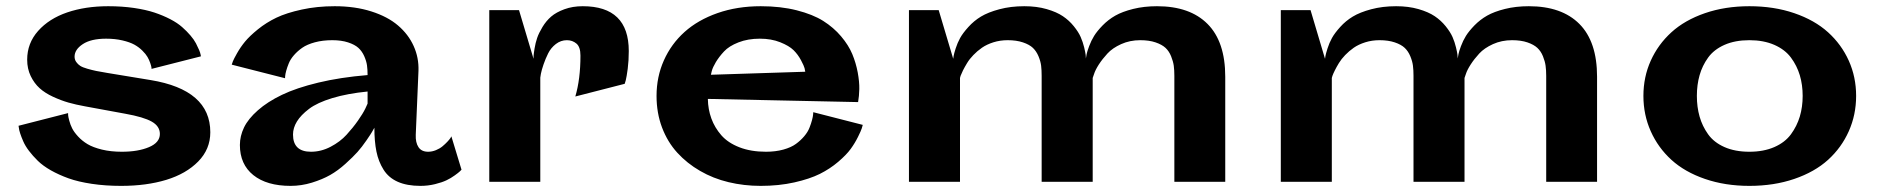

<svg xmlns="http://www.w3.org/2000/svg" viewBox="-20 -588 6083 621"><path d="M200.2 -222.2Q200.2 -219.7 200.4 -215.1Q200.7 -210.4 204.1 -197.5Q207.5 -184.6 213.4 -172.9Q219.2 -161.1 232.4 -146.7Q245.6 -132.3 263.2 -121.8Q280.8 -111.3 309.6 -104.2Q338.4 -97.2 374 -97.2Q426.8 -97.2 461.9 -112.1Q497.1 -127 497.1 -154.8Q497.1 -179.7 470.9 -194.6Q444.8 -209.5 384.8 -220.2L254.9 -244.1Q225.1 -249.5 201.2 -256.3Q177.2 -263.2 151.4 -275.1Q125.5 -287.1 108.2 -302.7Q90.8 -318.4 79.3 -342Q67.9 -365.7 67.9 -395Q67.9 -448.2 103.3 -488Q138.7 -527.8 197.5 -547.9Q256.3 -567.9 330.1 -567.9Q374.5 -567.9 413.1 -562.3Q451.7 -556.6 479.5 -547.4Q507.3 -538.1 530.8 -525.9Q554.2 -513.7 569.3 -500.2Q584.5 -486.8 595.9 -473.4Q607.4 -460 613.8 -447.8Q620.1 -435.5 624 -426.3Q627.9 -417 628.9 -411.1L629.9 -405.8L470.2 -365.2Q470.2 -367.2 469.7 -370.8Q469.2 -374.5 465.8 -384.5Q462.4 -394.5 457 -403.8Q451.7 -413.1 440.4 -424.3Q429.2 -435.5 414.6 -443.6Q399.9 -451.7 376 -457.3Q352.1 -462.9 323.2 -462.9Q274.4 -462.9 247.8 -445.3Q221.2 -427.7 221.2 -404.8Q221.2 -395 226.6 -387.5Q231.9 -379.9 239.5 -375Q247.1 -370.1 262.5 -365.7Q277.8 -361.3 290.8 -358.6Q303.7 -356 327.1 -352.1L466.8 -329.1Q660.2 -297.4 660.2 -160.2Q660.2 -105.5 621.1 -65.7Q582 -25.9 517.8 -6.3Q453.6 13.2 372.1 13.2Q320.8 13.2 276.9 6.6Q232.9 0 201.7 -11.2Q170.4 -22.5 144.5 -37.1Q118.7 -51.8 102.3 -67.9Q85.9 -84 73.7 -100.1Q61.5 -116.2 55.2 -130.9Q48.8 -145.5 45.2 -156.7Q41.5 -168 41 -174.8L40 -181.2Z M1324.7 -151.9Q1323.7 -127 1333.5 -112.1Q1343.3 -97.2 1364.7 -97.2Q1377.4 -97.2 1389.9 -102.3Q1402.3 -107.4 1411.1 -114.7Q1419.9 -122.1 1426.8 -129.4Q1433.6 -136.7 1437 -141.6L1439.9 -147L1472.7 -39.1Q1470.7 -37.1 1467 -33.4Q1463.4 -29.8 1450.9 -20.8Q1438.5 -11.7 1424.1 -4.9Q1409.7 2 1387 7.6Q1364.3 13.2 1339.8 13.2Q1296.4 13.2 1266.6 0Q1236.8 -13.2 1220.5 -39.3Q1204.1 -65.4 1197.5 -97.9Q1190.9 -130.4 1190.9 -174.8Q1186 -166.5 1183.1 -161.1Q1180.2 -155.8 1165.3 -134Q1150.4 -112.3 1136.2 -96.4Q1122.1 -80.6 1097.4 -58.3Q1072.8 -36.1 1047.9 -22Q1022.9 -7.8 989 2.7Q955.1 13.2 919.9 13.2Q842.8 13.2 799.3 -21.7Q755.9 -56.6 755.9 -119.1Q755.9 -147.9 769.3 -175.8Q782.7 -203.6 814 -231.2Q845.2 -258.8 891.8 -281.2Q938.5 -303.7 1009.5 -320.8Q1080.6 -337.9 1168.9 -345.2Q1168.9 -362.8 1167 -376.7Q1165 -390.6 1158 -406.5Q1150.9 -422.4 1139.2 -433.1Q1127.4 -443.8 1105.7 -450.9Q1084 -458 1054.7 -458Q1023.9 -458 998.5 -451.2Q973.1 -444.3 957.8 -433.6Q942.4 -422.9 930.9 -409.7Q919.4 -396.5 914.1 -383.3Q908.7 -370.1 905.8 -359.4Q902.8 -348.6 902.3 -341.8L901.9 -335L729.5 -378.9Q730.5 -382.8 733.2 -389.6Q735.8 -396.5 746.8 -416Q757.8 -435.5 772.5 -453.4Q787.1 -471.2 814.2 -493.2Q841.3 -515.1 874 -530.8Q906.7 -546.4 956.1 -557.1Q1005.4 -567.9 1062.5 -567.9Q1128.4 -567.9 1181.2 -551Q1233.9 -534.2 1267.3 -505.6Q1300.8 -477.1 1317.9 -439.2Q1335 -401.4 1333.5 -358.9ZM927.7 -152.8Q927.7 -97.2 985.8 -97.2Q1018.6 -97.2 1049.3 -113.3Q1080.1 -129.4 1100.8 -152.1Q1121.6 -174.8 1137.7 -197.8Q1153.8 -220.7 1161.6 -236.8L1168.9 -252.9V-292Q1104 -285.6 1054.9 -270.8Q1005.9 -255.9 979.5 -235.8Q953.1 -215.8 940.4 -195.1Q927.7 -174.3 927.7 -152.8Z M1727.5 -336.9V0H1562.5V-555.2H1658.7L1705.6 -397.9Q1705.6 -401.4 1705.8 -407.5Q1706.1 -413.6 1709 -431.4Q1711.9 -449.2 1717.3 -465.1Q1722.7 -481 1734.6 -500.7Q1746.6 -520.5 1762.7 -534.4Q1778.8 -548.3 1805.4 -558.1Q1832 -567.9 1864.7 -567.9Q2013.7 -567.9 2013.7 -422.9Q2013.7 -392.1 2010.3 -365.7Q2006.8 -339.4 2003.9 -328.1L2000.5 -316.9L1840.8 -275.9Q1857.4 -332 1857.4 -408.2Q1857.4 -436 1844.5 -447Q1831.5 -458 1813.5 -458Q1793.9 -458 1777.8 -445.6Q1761.7 -433.1 1752.9 -415.3Q1744.1 -397.5 1738 -379.6Q1731.9 -361.8 1729.5 -349.6Z M2269.5 -268.1Q2270 -234.4 2280.8 -204.8Q2291.5 -175.3 2313 -150.6Q2334.5 -126 2371.6 -111.6Q2408.7 -97.2 2457.5 -97.2Q2488.3 -97.2 2513.7 -104.2Q2539.1 -111.3 2554.4 -122.6Q2569.8 -133.8 2581.3 -147.5Q2592.8 -161.1 2598.1 -174.8Q2603.5 -188.5 2606.4 -199.7Q2609.4 -210.9 2609.9 -217.8L2610.4 -225.1L2770.5 -184.1Q2769.5 -180.2 2767.3 -172.9Q2765.1 -165.5 2755.1 -145.3Q2745.1 -125 2731.4 -106.2Q2717.8 -87.4 2691.2 -64.7Q2664.6 -42 2631.8 -25.6Q2599.1 -9.3 2549.1 2Q2499 13.2 2440.4 13.2Q2386.2 13.2 2336.4 1.2Q2286.6 -10.7 2244.4 -35.2Q2202.1 -59.6 2170.7 -94Q2139.2 -128.4 2121.3 -175.5Q2103.5 -222.7 2103.5 -277.8Q2103.5 -339.4 2127.2 -392.6Q2150.9 -445.8 2194.1 -484.6Q2237.3 -523.4 2300.8 -545.7Q2364.3 -567.9 2440.4 -567.9Q2504.9 -567.9 2556.9 -554.7Q2608.9 -541.5 2642.6 -520.3Q2676.3 -499 2700.4 -470.5Q2724.6 -441.9 2736.6 -413.1Q2748.5 -384.3 2754.2 -353.8Q2759.8 -323.2 2759.3 -300Q2758.8 -276.9 2755.4 -257.8ZM2584.5 -356Q2584 -360.4 2582.3 -367.4Q2580.6 -374.5 2570.8 -393.1Q2561 -411.6 2546.6 -425.8Q2532.2 -439.9 2503.4 -451.4Q2474.6 -462.9 2437.5 -462.9Q2398.9 -462.9 2368.4 -450.9Q2337.9 -439 2321.8 -421.6Q2305.7 -404.3 2295.4 -387.2Q2285.2 -370.1 2282.2 -358.4L2279.3 -346.2Z M3942.9 -339.8V0H3778.3V-342.8Q3778.3 -361.3 3776.4 -375.5Q3774.4 -389.6 3767.8 -406Q3761.2 -422.4 3749.8 -433.1Q3738.3 -443.8 3717.5 -450.9Q3696.8 -458 3668 -458Q3634.3 -458 3606.2 -445.3Q3578.1 -432.6 3561.8 -414.8Q3545.4 -397 3533.9 -379.2Q3522.5 -361.3 3518.6 -348.6L3514.2 -335.9V0H3349.1V-342.8Q3349.1 -361.3 3347.4 -375.5Q3345.7 -389.6 3338.9 -406Q3332 -422.4 3320.8 -433.1Q3309.6 -443.8 3288.6 -450.9Q3267.6 -458 3239.3 -458Q3214.8 -458 3193.1 -451.2Q3171.4 -444.3 3156 -433.6Q3140.6 -422.9 3128.2 -409.9Q3115.7 -397 3107.9 -384Q3100.1 -371.1 3094.7 -360.4Q3089.4 -349.6 3086.9 -342.8L3085 -335.9V0H2919.9V-555.2H3016.1L3063 -397.9Q3063.5 -401.4 3064.5 -407.5Q3065.4 -413.6 3071 -431.4Q3076.7 -449.2 3085.4 -465.1Q3094.2 -481 3112.1 -500.7Q3129.9 -520.5 3152.8 -534.4Q3175.8 -548.3 3212.4 -558.1Q3249 -567.9 3293 -567.9Q3333 -567.9 3365.2 -558.6Q3397.5 -549.3 3417.7 -535.6Q3438 -522 3453.1 -503.2Q3468.3 -484.4 3475.3 -468.3Q3482.4 -452.1 3486.6 -434.8Q3490.7 -417.5 3491.5 -410.2Q3492.2 -402.8 3492.2 -398.9Q3493.2 -405.3 3494.6 -413.1Q3496.1 -420.9 3502.7 -438.7Q3509.3 -456.5 3518.8 -471.9Q3528.3 -487.3 3546.4 -505.9Q3564.5 -524.4 3587.2 -537.4Q3609.9 -550.3 3645 -559.1Q3680.2 -567.9 3722.2 -567.9Q3828.6 -567.9 3885.7 -510.5Q3942.9 -453.1 3942.9 -339.8Z M5145.5 -339.8V0H4981V-342.8Q4981 -361.3 4979 -375.5Q4977.1 -389.6 4970.5 -406Q4963.9 -422.4 4952.4 -433.1Q4940.9 -443.8 4920.2 -450.9Q4899.4 -458 4870.6 -458Q4836.9 -458 4808.8 -445.3Q4780.8 -432.6 4764.4 -414.8Q4748 -397 4736.6 -379.2Q4725.1 -361.3 4721.2 -348.6L4716.8 -335.9V0H4551.8V-342.8Q4551.8 -361.3 4550 -375.5Q4548.3 -389.6 4541.5 -406Q4534.7 -422.4 4523.4 -433.1Q4512.2 -443.8 4491.2 -450.9Q4470.2 -458 4441.9 -458Q4417.5 -458 4395.8 -451.2Q4374 -444.3 4358.6 -433.6Q4343.3 -422.9 4330.8 -409.9Q4318.4 -397 4310.5 -384Q4302.7 -371.1 4297.4 -360.4Q4292 -349.6 4289.6 -342.8L4287.6 -335.9V0H4122.6V-555.2H4218.8L4265.6 -397.9Q4266.1 -401.4 4267.1 -407.5Q4268.1 -413.6 4273.7 -431.4Q4279.3 -449.2 4288.1 -465.1Q4296.9 -481 4314.7 -500.7Q4332.5 -520.5 4355.5 -534.4Q4378.4 -548.3 4415 -558.1Q4451.7 -567.9 4495.6 -567.9Q4535.6 -567.9 4567.9 -558.6Q4600.1 -549.3 4620.4 -535.6Q4640.6 -522 4655.8 -503.2Q4670.9 -484.4 4678 -468.3Q4685.1 -452.1 4689.2 -434.8Q4693.4 -417.5 4694.1 -410.2Q4694.8 -402.8 4694.8 -398.9Q4695.8 -405.3 4697.3 -413.1Q4698.7 -420.9 4705.3 -438.7Q4711.9 -456.5 4721.4 -471.9Q4731 -487.3 4749 -505.9Q4767.1 -524.4 4789.8 -537.4Q4812.5 -550.3 4847.7 -559.1Q4882.8 -567.9 4924.8 -567.9Q5031.2 -567.9 5088.4 -510.5Q5145.5 -453.1 5145.5 -339.8Z M5638.2 -567.9Q5717.8 -567.9 5783.4 -545.4Q5849.1 -522.9 5892.6 -483.6Q5936 -444.3 5959.7 -391.6Q5983.4 -338.9 5983.4 -277.8Q5983.4 -216.8 5959.7 -163.6Q5936 -110.4 5892.6 -71Q5849.1 -31.7 5783.4 -9.3Q5717.8 13.2 5638.2 13.2Q5559.6 13.2 5494.4 -9.3Q5429.2 -31.7 5386 -71Q5342.8 -110.4 5319.1 -163.6Q5295.4 -216.8 5295.4 -277.8Q5295.4 -338.9 5319.1 -391.6Q5342.8 -444.3 5386 -483.6Q5429.2 -522.9 5494.4 -545.4Q5559.6 -567.9 5638.2 -567.9ZM5638.2 -97.2Q5684.1 -97.2 5718.8 -112.3Q5753.4 -127.4 5772.7 -153.8Q5792 -180.2 5801.3 -211.2Q5810.5 -242.2 5810.5 -277.8Q5810.5 -313.5 5801.3 -344.5Q5792 -375.5 5772.7 -401.6Q5753.4 -427.7 5718.8 -442.9Q5684.1 -458 5638.2 -458Q5591.8 -458 5557.6 -442.9Q5523.4 -427.7 5504.6 -401.6Q5485.8 -375.5 5477.1 -344.7Q5468.3 -314 5468.3 -277.8Q5468.3 -241.7 5477.1 -210.9Q5485.8 -180.2 5504.6 -153.8Q5523.4 -127.4 5557.6 -112.3Q5591.8 -97.2 5638.2 -97.2Z"/></svg>

Font: Sporting Grotesque
Style: Bold
Weight: 700
Designer: Lucas LE BIHAN
Foundry: Lucas LE BIHAN
Version: Version 2.002;PS 2.2;hotconv 1.0.88;makeotf.lib2.5.647800